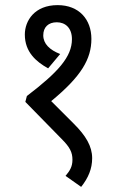

<svg xmlns="http://www.w3.org/2000/svg" viewBox="-20 -652 451 750"><path d="M205 -632C115 -632 77 -571 77 -517C77 -449 121 -411 168 -385L215 -441C174 -457 149 -481 149 -514C149 -546 169 -565 202 -565C235 -565 261 -543 261 -499C261 -430 207 -370 85 -277L79 -254L221 -109C253 -77 263 -57 263 -28C263 0 252 16 236 35L297 78C325 43 340 7 340 -34C340 -81 315 -122 269 -168L180 -257C298 -354 337 -422 337 -500C337 -576 289 -632 205 -632Z"/></svg>

Font: Noto Sans Devanagari UI ExtraCondensed
Style: Regular
Weight: 400
Width: 2
Designer: Jelle Bosma - Monotype Design Team
Foundry: Monotype Imaging Inc.
Version: Version 2.003